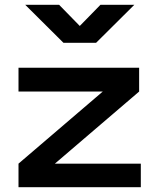

<svg xmlns="http://www.w3.org/2000/svg" viewBox="-20 -779 662 799"><path d="M559 -398 164 -60 150 -98H566V0H57V-98L452 -436L466 -398H57V-497H559ZM353 -629H271L398 -759H539L380 -601H244L85 -759H226Z"/></svg>

Font: Syne
Style: Bold
Weight: 700
Designer: Lucas Descroix
Foundry: Bonjour Monde
Version: Version 2.200